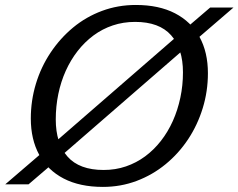

<svg xmlns="http://www.w3.org/2000/svg" viewBox="-34 -724 936 754"><path d="M883 -694.5 732.5 -565 700 -540.5 199.5 -106 175.5 -83.5 78 0H-13.5L138.5 -130.5L168 -153.5L669 -588.5L694.5 -611.5L791.5 -694.5ZM185 -255Q185 -161.5 231.2 -109Q277.5 -56.5 373 -56.5Q419.5 -56.5 460.5 -70.5Q501.5 -84.5 536 -110Q570.5 -135.5 598 -170.8Q625.5 -206 644.8 -249Q664 -292 674.2 -340.2Q684.5 -388.5 684.5 -440Q684.5 -533 638 -585.5Q591.5 -638 496.5 -638Q450 -638 409 -624.2Q368 -610.5 333.2 -584.8Q298.5 -559 271 -523.8Q243.5 -488.5 224.2 -445.8Q205 -403 195 -354.8Q185 -306.5 185 -255ZM782.5 -436.5Q782.5 -365.5 762.2 -299.5Q742 -233.5 704.8 -177.2Q667.5 -121 616.2 -79Q565 -37 502.5 -13.5Q440 10 370 10Q279.5 10 216.2 -22.8Q153 -55.5 120 -116Q87 -176.5 87 -258.5Q87 -329 107 -395Q127 -461 164.5 -517.2Q202 -573.5 253 -615.8Q304 -658 366.5 -681.2Q429 -704.5 499.5 -704.5Q590 -704.5 653.2 -671.8Q716.5 -639 749.5 -579Q782.5 -519 782.5 -436.5Z"/></svg>

Font: Newsreader 10pt
Style: Italic
Weight: 400
Italic angle: -17°
Version: Version 1.003